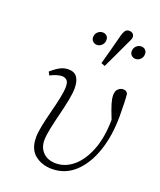

<svg xmlns="http://www.w3.org/2000/svg" viewBox="-144 -860 800 963"><g transform="rotate(20 255.5 -379.0)"><path d="M249 13Q196 13 158.5 -16.5Q121 -46 121 -110Q121 -136 129 -174.5Q137 -213 148 -255.5Q159 -298 167 -335.5Q175 -373 175 -398Q175 -424 164.5 -433Q154 -442 140 -442Q114 -442 77 -423L68 -441Q96 -465 116 -475Q136 -485 158 -485Q190 -485 204.5 -464.5Q219 -444 219 -406Q219 -379 211 -339Q203 -299 192 -255.5Q181 -212 173 -173Q165 -134 165 -110Q165 -70 190 -45Q215 -20 258 -20Q308 -20 350.5 -55.5Q393 -91 419.5 -158.5Q446 -226 447 -321Q427 -371 419.5 -396.5Q412 -422 412 -440Q412 -464 424.5 -474.5Q437 -485 450 -485Q460 -485 465.5 -481.5Q471 -478 475 -470Q477 -452 478 -421Q479 -390 479 -353Q479 -248 451 -165.5Q423 -83 371.5 -35Q320 13 249 13ZM249 -649Q236 -649 227 -657.5Q218 -666 218 -679Q218 -696 229.5 -707Q241 -718 256 -718Q269 -718 277.5 -710Q286 -702 286 -688Q286 -671 274.5 -660Q263 -649 249 -649ZM322 -563 302 -571Q313 -612 324 -652Q335 -692 345 -732Q350 -751 357 -761Q364 -771 378 -771Q391 -771 398 -764Q405 -757 405 -747Q405 -739 400.5 -729.5Q396 -720 387 -701Q371 -667 355 -632.5Q339 -598 322 -563ZM455 -649Q442 -649 433 -657.5Q424 -666 424 -679Q424 -696 435.5 -707Q447 -718 461 -718Q475 -718 483.5 -710Q492 -702 492 -688Q492 -671 480.5 -660Q469 -649 455 -649Z"/></g></svg>

Font: Source Serif Pro Light
Style: Italic
Weight: 300
Italic angle: -12°
Designer: Frank Grießhammer
Foundry: Adobe Systems Incorporated
Version: Version 3.001;hotconv 1.0.111;makeotfexe 2.5.65597